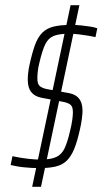

<svg xmlns="http://www.w3.org/2000/svg" viewBox="-20 -716 395 740"><path d="M130 -68Q116 -68 100 -69Q84 -70 69.5 -71.5Q55 -73 42.5 -75.5Q30 -78 21 -80L28 -114Q37 -112 54 -109Q71 -106 93 -103.5Q115 -101 137 -101Q176 -101 197 -111Q218 -121 229 -144.5Q240 -168 249 -207Q256 -235 258.5 -253.5Q261 -272 261 -283Q261 -304 252.5 -311.5Q244 -319 226 -323L141 -339Q114 -344 100.5 -361Q87 -378 87 -409Q87 -419 88.5 -434.5Q90 -450 94 -467Q104 -513 115 -543Q126 -573 143 -590Q160 -607 186.5 -613.5Q213 -620 254 -620Q275 -620 293.5 -618Q312 -616 328 -613.5Q344 -611 355 -607L348 -573Q340 -575 322.5 -578Q305 -581 284.5 -583.5Q264 -586 245 -586Q208 -586 187 -577.5Q166 -569 154.5 -545.5Q143 -522 132 -475Q127 -455 125.5 -440Q124 -425 124 -414Q124 -393 132.5 -385Q141 -377 159 -373L241 -358Q260 -355 272.5 -347Q285 -339 291.5 -324.5Q298 -310 298 -287Q298 -278 295.5 -258Q293 -238 288 -217Q278 -171 266 -142Q254 -113 237 -96.5Q220 -80 194 -74Q168 -68 130 -68ZM104 4 252 -696H286L138 4Z"/></svg>

Font: Saira ExtraCondensed Thin
Style: Italic
Weight: 250
Width: 2
Italic angle: -12°
Designer: Hector Gatti with collaboration of the Omnibus-Type team
Foundry: Omnibus-Type
Version: Version 1.101